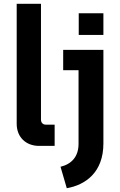

<svg xmlns="http://www.w3.org/2000/svg" viewBox="-20 -770 633 1012"><path d="M186 -1H268V-113H221C206 -113 196 -124 196 -139V-750H68V-117C68 -48 116 -1 186 -1ZM299 109 332 222C429 205 525 140 525 -14V-507H313V-400H394V-12C394 56 357 95 299 109ZM395 -586H525V-700H395Z"/></svg>

Font: Finlandica SemiBold
Style: Regular
Weight: 600
Designer: Niklas Ekholm, Juho Hiilivirta, Jaakko Suomalainen
Foundry: Helsinki Type Studio
Version: Version 2.000;Glyphs 3.2 (3202)